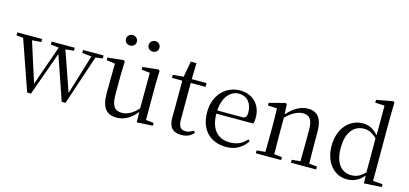

<svg xmlns="http://www.w3.org/2000/svg" viewBox="-73 -1294 3835 1799"><g transform="rotate(15 1845.0 -395.0)"><path d="M633 -487 724 -478 606 -92 471 -479 552 -487V-516H328V-487L407 -479L271 -92L147 -480L236 -487V-516H-5V-487L61 -480L230 5H267L419 -420L565 5H602L763 -478L832 -487V-516H633Z M1046 -670C1075 -670 1100 -689 1100 -720C1100 -751 1075 -772 1046 -772C1020 -772 994 -751 994 -720C994 -689 1020 -670 1046 -670ZM1267 -670C1295 -670 1319 -689 1319 -720C1319 -751 1295 -772 1267 -772C1239 -772 1214 -751 1214 -720C1214 -689 1239 -670 1267 -670ZM1294 9 1448 0V-27L1372 -35V-380L1376 -511L1366 -523L1211 -506V-480L1292 -471L1291 -127C1245 -73 1191 -41 1134 -41C1069 -41 1034 -78 1034 -185V-380L1038 -511L1028 -523L871 -507V-481L954 -470L951 -186C950 -37 1004 15 1099 15C1178 15 1241 -28 1292 -92Z M1727 15C1779 15 1818 -3 1846 -37L1831 -54C1804 -38 1785 -29 1755 -29C1711 -29 1687 -56 1687 -118V-479H1831V-516H1687L1691 -672H1636L1608 -518L1505 -509V-479H1605V-207C1605 -171 1604 -150 1604 -118C1604 -28 1643 15 1727 15Z M2161 15C2251 15 2318 -26 2362 -94L2346 -108C2305 -60 2254 -35 2183 -35C2073 -35 1995 -104 1993 -263H2353C2358 -279 2360 -299 2360 -323C2360 -441 2283 -531 2153 -531C2020 -531 1906 -425 1906 -257C1906 -76 2013 15 2161 15ZM1994 -294C2001 -424 2068 -499 2151 -499C2232 -499 2280 -437 2280 -352C2280 -312 2270 -294 2235 -294Z M2869 0H3032V-28L2955 -36L2953 -229V-342C2953 -477 2901 -531 2814 -531C2748 -531 2681 -499 2613 -422L2608 -520L2595 -528L2441 -488V-462L2529 -458C2531 -408 2532 -358 2532 -289V-229L2530 -36L2447 -28V0H2692V-28L2616 -36L2614 -229V-390C2680 -457 2738 -477 2780 -477C2838 -477 2872 -443 2872 -344V-229L2870 -37L2787 -28V0Z M3498 10 3669 0V-28L3575 -34V-644L3578 -796L3564 -805L3405 -775V-748L3496 -743V-455C3450 -509 3400 -531 3347 -531C3217 -531 3114 -424 3114 -252C3114 -93 3206 15 3333 15C3396 15 3452 -11 3495 -65ZM3494 -97C3452 -51 3413 -33 3362 -33C3271 -33 3202 -102 3202 -254C3202 -418 3278 -485 3369 -485C3414 -485 3451 -467 3494 -424Z"/></g></svg>

Font: Source Han Serif CN
Style: Regular
Weight: 400
Designer: Ryoko NISHIZUKA 西塚涼子 (kana & ideographs); Frank Grießhammer (Latin, Greek & Cyrillic); Wenlong ZHANG 张文龙 (bopomofo); San
Foundry: Adobe
Version: Version 2.003;hotconv 1.1.1;makeotfexe 2.6.0